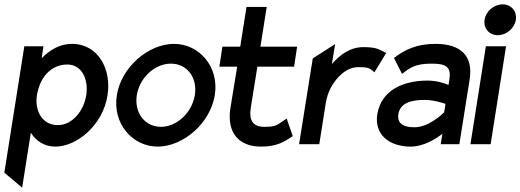

<svg xmlns="http://www.w3.org/2000/svg" viewBox="-20 -664 2396 884"><path d="M0 131 82 200 122 -53C145 -17 181 11 236 11C330 11 453 -84 475 -225C494 -343 434 -462 311 -462C255 -462 209 -434 172 -396L180 -451H92ZM150 -225C163 -308 215 -367 290 -367C355 -367 389 -301 377 -225C366 -156 315 -88 246 -88C173 -88 139 -156 150 -225Z M518 -226C497 -95 590 11 706 11C822 11 948 -95 969 -226C990 -357 897 -462 781 -462C665 -462 539 -357 518 -226ZM610 -226C623 -307 693 -371 767 -371C841 -371 890 -307 877 -226C864 -145 794 -80 721 -80C647 -80 597 -145 610 -226Z M990 -357H1072L1040 -161C1025 -52 1080 11 1182 11C1255 11 1288 -11 1328 -37L1300 -118L1289 -111C1256 -89 1252 -80 1197 -80C1144 -80 1125 -110 1135 -170L1165 -357H1334L1348 -449H1179L1208 -632H1115L1086 -449H1004Z M1357 0H1450L1480 -190C1488 -241 1512 -281 1538 -309C1562 -334 1592 -355 1630 -355C1674 -355 1681 -350 1696 -338L1704 -331L1758 -420C1727 -435 1718 -447 1653 -447C1593 -447 1546 -413 1508 -369L1523 -461L1420 -395Z M1717 -137C1703 -46 1770 11 1871 11C1931 11 1987 -25 2017 -48L2009 0H2095L2142 -296C2160 -407 2102 -462 1985 -462C1898 -462 1845 -436 1794 -397L1831 -324L1842 -332C1881 -363 1913 -371 1971 -371C2036 -371 2058 -353 2049 -298L2045 -273C2026 -281 1990 -293 1949 -293C1838 -293 1735 -250 1717 -137ZM1814 -138C1822 -189 1871 -204 1935 -204C1976 -204 2015 -191 2031 -186L2025 -147C2013 -135 1952 -78 1888 -78C1835 -78 1808 -97 1814 -138Z M2211 -573C2205 -533 2233 -502 2272 -502C2311 -502 2349 -533 2355 -573C2361 -613 2333 -644 2294 -644C2255 -644 2217 -613 2211 -573ZM2146 0H2239L2310 -451H2217Z"/></svg>

Font: Charger Sport
Style: BdNrwObl
Weight: 700
Designer: Jasper
Foundry: Cannot Into Space Fonts
Version: Version 1.1